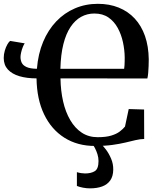

<svg xmlns="http://www.w3.org/2000/svg" viewBox="-20 -772 867 1030"><path d="M753 -184.5 753.5 -26.5Q731 -26 706.8 -20.2Q682.5 -14.5 652.2 -7.2Q622 0 582.5 5.5Q543 11 489.5 11Q395.5 11 325.5 -33.2Q255.5 -77.5 216.5 -158.8Q177.5 -240 176 -351.5Q124 -351.5 84.2 -363.2Q44.5 -375 22.2 -399.2Q0 -423.5 0 -461Q0 -481 5.8 -500.5Q11.5 -520 19.8 -534.2Q28 -548.5 34.5 -552.5L112.5 -539.5Q108 -533.5 102.5 -520Q97 -506.5 93.5 -491.2Q90 -476 90 -466Q90 -449.5 96.5 -435.5Q103 -421.5 122.2 -412.5Q141.5 -403.5 178 -403Q184.5 -483.5 211.5 -547.8Q238.5 -612 282 -657.5Q325.5 -703 382.2 -727.2Q439 -751.5 505 -751.5Q567 -751.5 617 -731.2Q667 -711 702.8 -672.5Q738.5 -634 757.8 -579Q777 -524 778 -454Q778 -436.5 777.2 -417.2Q776.5 -398 775 -380.5Q773.5 -363 770.5 -351L304.5 -351.5Q305.5 -285.5 318.5 -228.2Q331.5 -171 356.8 -127.8Q382 -84.5 418.8 -60.2Q455.5 -36 504 -36Q548 -36 576.2 -44.5Q604.5 -53 621.8 -66Q639 -79 650.5 -93L670.5 -187ZM304 -403H646Q647.5 -411.5 648 -422Q648.5 -432.5 648.8 -443.5Q649 -454.5 649 -464Q648.5 -504.5 639.5 -546Q630.5 -587.5 611.5 -622.2Q592.5 -657 561.8 -678.2Q531 -699.5 486 -699.5Q448 -699.5 415.5 -681.8Q383 -664 358.5 -627.5Q334 -591 320 -535.2Q306 -479.5 304 -403ZM462.5 238.5Q445 238.5 425.2 234.8Q405.5 231 392.5 225.5V151.5Q403 155 415.8 156.8Q428.5 158.5 436 158.5Q469 158.5 488.8 146Q508.5 133.5 508.5 92Q508.5 73.5 502.8 55.2Q497 37 489.2 22.2Q481.5 7.5 475 0H504H521Q532.5 9.5 548.2 30.2Q564 51 576 79Q588 107 587.5 138.5Q587 173.5 571.5 195.8Q556 218 528.2 228.2Q500.5 238.5 462.5 238.5Z"/></svg>

Font: Merriweather 60pt SemiBold
Style: Regular
Weight: 600
Version: Version 2.100